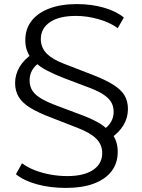

<svg xmlns="http://www.w3.org/2000/svg" viewBox="-20 -733 695 941"><path d="M304 188Q226 188 162 170.5Q98 153 58 121L88 67Q114 87 150 101Q186 115 227 122.5Q268 130 310 130Q391 130 436 100Q481 70 481 17Q481 -24 452 -53Q423 -82 361 -106L230 -157Q167 -181 128.5 -204.5Q90 -228 72 -257.5Q54 -287 54 -326Q54 -368 76 -405Q98 -442 139 -469L131 -448Q117 -470 110.5 -490.5Q104 -511 104 -536Q104 -591 134.5 -630.5Q165 -670 222 -691.5Q279 -713 357 -713Q428 -713 489 -695.5Q550 -678 587 -647L557 -595Q519 -623 463 -639Q407 -655 352 -655Q270 -655 225 -624.5Q180 -594 180 -541Q180 -500 209 -470.5Q238 -441 300 -418L432 -367Q497 -342 535.5 -317.5Q574 -293 590.5 -265Q607 -237 607 -199Q607 -156 585.5 -120Q564 -84 523 -56L530 -77Q544 -57 550.5 -35.5Q557 -14 557 11Q557 67 526.5 106.5Q496 146 439.5 167Q383 188 304 188ZM125 -340Q125 -309 139.5 -287.5Q154 -266 184.5 -248.5Q215 -231 264 -213L373 -172Q417 -156 454 -136.5Q491 -117 510 -94L484 -95Q511 -113 524 -135.5Q537 -158 537 -184Q537 -213 524 -234Q511 -255 481 -273.5Q451 -292 397 -311L289 -352Q245 -369 208 -388.5Q171 -408 151 -430L177 -429Q150 -411 137.5 -388.5Q125 -366 125 -340Z"/></svg>

Font: Nunito Sans 7pt Expanded Light
Style: Regular
Weight: 300
Width: 7
Designer: Vernon Adams
Foundry: Vernon Adams
Version: Version 3.101;gftools[0.9.27]